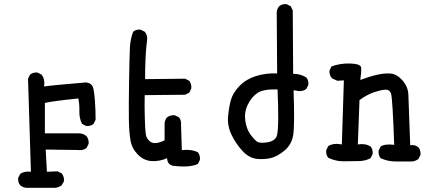

<svg xmlns="http://www.w3.org/2000/svg" viewBox="-20 -762 2040 913"><path d="M103.5 130.9Q87.9 128.9 76.2 119.1Q64.5 105.5 66.4 84L76.2 64.5Q97.7 50.8 127 54.7L113.3 -387.7L123 -407.2Q136.7 -418.9 158.2 -417L177.7 -407.2Q195.3 -383.8 189.5 -350.6Q224.6 -356.4 389.6 -370.1Q417 -366.2 422.9 -344.7Q428.7 -323.2 431.6 -280.3Q434.6 -237.3 434.6 -192.4L424.8 -172.9Q411.1 -161.1 389.6 -163.1L370.1 -172.9Q356.4 -200.2 357.4 -232.4Q358.4 -264.6 352.5 -293.9Q222.7 -280.3 193.4 -272.5V-127.9H354.5Q376 -127.9 391.6 -114.3Q403.3 -99.6 401.4 -78.1L391.6 -58.6Q374 -44.9 350.6 -48.8L197.3 -50.8L203.1 54.7L253.9 52.7L273.4 62.5Q286.1 78.1 284.2 99.6L273.4 119.1Q259.8 128.9 244.1 130.9Z M812.5 27.3Q776.4 26.4 774.4 -9.8Q739.3 5.9 701.7 3.9Q664.1 2 635.7 -26.9Q607.4 -55.7 600.6 -93.8Q593.8 -131.8 592.8 -195.3Q591.8 -258.8 593.8 -376Q595.7 -493.2 597.7 -534.7Q599.6 -576.2 613.3 -611.3Q627 -623 648.4 -621.1L668 -611.3Q681.6 -595.7 679.7 -574.2Q673.8 -529.3 671.9 -481.9Q669.9 -434.6 669.9 -385.7L860.4 -387.7L879.9 -377.9Q891.6 -362.3 889.6 -340.8L879.9 -321.3L860.4 -311.5L668 -309.6Q667 -253.9 668.5 -202.6Q669.9 -151.4 672.9 -126Q675.8 -100.6 696.8 -86.9Q717.8 -73.2 762.7 -94.7V-176.8Q764.6 -192.4 774.4 -204.1Q790 -215.8 811.5 -213.9L831.1 -204.1Q842.8 -190.4 840.8 -168.9L844.7 -47.9Q887.7 -53.7 920.9 -38.1Q932.6 -23.4 930.7 -2L920.9 17.6Q883.8 35.2 812.5 27.3Z M1209 -5.9Q1168 -7.8 1135.7 -41.5Q1103.5 -75.2 1082 -119.1Q1060.5 -163.1 1064.5 -208Q1068.4 -252.9 1078.1 -287.1Q1087.9 -321.3 1119.1 -353.5Q1150.4 -385.7 1197.3 -400.4Q1244.1 -415 1297.9 -413.1L1295.9 -705.1Q1297.9 -720.7 1307.6 -732.4Q1321.3 -744.1 1342.8 -742.2L1362.3 -732.4L1372.1 -712.9L1374 -411.1Q1409.2 -411.1 1436.5 -393.6Q1448.2 -379.9 1446.3 -358.4L1436.5 -338.9Q1420.9 -327.1 1399.4 -329.1L1376 -333Q1381.8 -164.1 1374 -118.7Q1366.2 -73.2 1332 -45.4Q1297.9 -17.6 1269 -10.7Q1240.2 -3.9 1209 -5.9ZM1296.9 -117.2Q1307.6 -158.2 1299.8 -336.9Q1230.5 -338.9 1202.6 -318.8Q1174.8 -298.8 1157.7 -263.2Q1140.6 -227.5 1146.5 -188Q1152.3 -148.4 1169.9 -124Q1187.5 -99.6 1201.2 -89.4Q1214.8 -79.1 1252 -85.4Q1289.1 -91.8 1296.9 -117.2Z M1862.3 5.9Q1823.2 5.9 1790 -9.8Q1778.3 -23.4 1780.3 -45.9L1790 -65.4Q1811.5 -79.1 1854.5 -73.2Q1846.7 -295.9 1839.4 -316.9Q1832 -337.9 1809.1 -335.4Q1786.1 -333 1755.4 -322.3Q1724.6 -311.5 1689.5 -286.1L1681.6 -75.2Q1716.8 -81.1 1742.2 -65.4Q1753.9 -51.8 1752 -29.3L1742.2 -9.8Q1716.8 3.9 1685.5 3.9Q1654.3 3.9 1616.2 4.9Q1578.1 5.9 1541 -11.7Q1529.3 -25.4 1531.2 -47.9L1541 -67.4Q1566.4 -83 1605.5 -75.2L1615.2 -379.9L1584 -377.9L1558.6 -389.6Q1544.9 -405.3 1546.9 -426.8L1556.6 -446.3Q1599.6 -461.9 1647.5 -460Q1695.3 -458 1697.3 -440.4Q1699.2 -422.9 1693.4 -381.8Q1734.4 -397.5 1772 -406.2Q1809.6 -415 1838.9 -412.1Q1868.2 -409.2 1894.5 -378.9Q1920.9 -348.6 1921.9 -310.5Q1922.9 -272.5 1930.7 -71.3Q1954.1 -75.2 1969.7 -61.5Q1981.4 -47.9 1979.5 -25.4L1969.7 -5.9Q1956.1 3.9 1940.4 5.9Z"/></svg>

Font: NaikaiFont
Style: Regular
Weight: 400
Version: Version 1.67